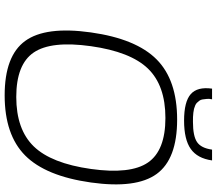

<svg xmlns="http://www.w3.org/2000/svg" viewBox="-73 -837 930 824"><g transform="rotate(90 392.0 -425.0)"><path d="M235.1 -632.3Q323.7 -720.2 493.2 -720.2Q662.6 -720.2 726.6 -632.3Q790.5 -544.4 763.2 -350.1Q735.8 -155.8 647.2 -67.9Q558.6 20 389.2 20Q219.7 20 155.8 -67.9Q91.8 -155.8 119.1 -350.1Q146.5 -544.4 235.1 -632.3ZM178.2 -350.1Q154.3 -179.7 205.3 -104.7Q256.3 -29.8 396 -29.8Q535.6 -29.8 608.4 -105Q681.2 -180.2 705.1 -350.1Q729 -520 677.5 -595Q626 -669.9 486.3 -669.9Q346.7 -669.9 274.4 -595Q202.1 -520 178.2 -350.1ZM622.1 -870.1H668.5Q659.7 -807.1 619.1 -778.6Q578.6 -750 497.6 -750Q416.5 -750 384 -778.6Q351.6 -807.1 360.4 -870.1H406.2Q403.3 -857.4 404.5 -847.4Q405.8 -837.4 406.7 -829.3Q407.7 -821.3 412.4 -815.4Q417 -809.6 421.1 -805.2Q425.3 -800.8 432.9 -797.6Q440.4 -794.4 447 -792.7Q453.6 -791 463.6 -789.8Q473.6 -788.6 482.4 -788.3Q491.2 -788.1 502.9 -788.1Q564 -788.1 589.8 -805.7Q615.7 -823.2 622.1 -870.1Z"/></g></svg>

Font: Fivo Sans Light
Style: Regular
Weight: 300
Designer: Alexander Slobzheninov
Foundry: Alexander Slobzheninov
Version: 1.0